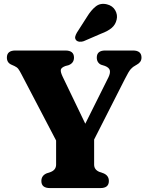

<svg xmlns="http://www.w3.org/2000/svg" viewBox="-20 -957 753 977"><path d="M534 -36Q534 0 491 0H234Q190.5 0 190.5 -36Q190.5 -63.5 217.5 -75L238.5 -82Q265.5 -93 265.5 -119.5V-242L89.5 -578.5Q79.5 -598 73 -606.5Q66.5 -615 53.5 -621L39 -627.5Q15 -637.5 15 -664Q15 -700 58.5 -700H312.5Q356.5 -700 356.5 -664Q356.5 -635.5 328 -625L312.5 -621Q291.5 -613 289.5 -602Q287.5 -591 298 -568.5L414 -327.5L532 -564Q542 -585 538.8 -599Q535.5 -613 514 -621.5L495 -627.5Q485 -631.5 478.8 -640.8Q472.5 -650 472.5 -664Q472.5 -700 515.5 -700H656.5Q700 -700 700 -664Q700 -641 677 -628.5L669.5 -624Q656.5 -617.5 645.8 -605.8Q635 -594 615.5 -555L459 -247V-119.5Q459 -93 486.5 -82L507 -75Q534 -63.5 534 -36ZM422.5 -871Q443.5 -905.5 467.2 -924.2Q491 -943 524 -935Q553 -928 566.2 -904.8Q579.5 -881.5 573.5 -857Q567.5 -831 548.2 -814.8Q529 -798.5 494 -785.5L406 -747.5Q395.5 -743.5 384.2 -744.8Q373 -746 367 -753Q360.5 -761.5 362.8 -770.8Q365 -780 371 -790.5Z"/></svg>

Font: Fraunces 9pt S050
Style: Bold
Weight: 700
Version: Version 1.000; ttfautohint (v1.8.3)